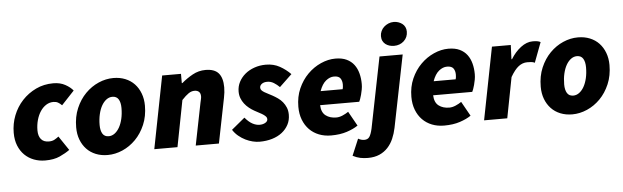

<svg xmlns="http://www.w3.org/2000/svg" viewBox="-54 -930 4284 1320"><g transform="rotate(-5 2088.5 -270.0)"><path d="M226 12Q184 12 147.5 -2Q111 -16 84 -42.5Q57 -69 41.5 -107.5Q26 -146 26 -196Q26 -259 48.5 -316Q71 -373 111.5 -416.5Q152 -460 206.5 -486Q261 -512 326 -512Q374 -512 409 -492.5Q444 -473 462 -450L374 -356Q360 -370 347 -377Q334 -384 316 -384Q289 -384 266 -369.5Q243 -355 226 -329.5Q209 -304 199.5 -270Q190 -236 190 -198Q190 -160 208 -138Q226 -116 262 -116Q285 -116 300.5 -124.5Q316 -133 330 -144L396 -46Q367 -25 326.5 -6.5Q286 12 226 12Z M657 12Q612 12 575 -3Q538 -18 512 -45.5Q486 -73 471.5 -111Q457 -149 457 -196Q457 -269 482 -327.5Q507 -386 547.5 -427Q588 -468 638.5 -490Q689 -512 741 -512Q786 -512 823 -497Q860 -482 886 -454.5Q912 -427 926.5 -388.5Q941 -350 941 -304Q941 -231 916 -172.5Q891 -114 850.5 -73Q810 -32 759.5 -10Q709 12 657 12ZM675 -116Q697 -116 716 -130Q735 -144 749 -168.5Q763 -193 771 -227Q779 -261 779 -302Q779 -340 765.5 -362Q752 -384 723 -384Q701 -384 682 -370Q663 -356 649 -331.5Q635 -307 627 -272.5Q619 -238 619 -198Q619 -160 632.5 -138Q646 -116 675 -116Z M979 0 1077 -500H1207V-436H1211Q1246 -466 1287.5 -489Q1329 -512 1377 -512Q1439 -512 1467 -479.5Q1495 -447 1495 -382Q1495 -348 1487 -310L1425 0H1265L1323 -290Q1326 -304 1328.5 -314.5Q1331 -325 1331 -334Q1331 -355 1320 -365.5Q1309 -376 1289 -376Q1268 -376 1248 -362.5Q1228 -349 1201 -320L1139 0Z M1705 12Q1683 12 1658 6Q1633 0 1608.5 -12Q1584 -24 1561.5 -42.5Q1539 -61 1523 -86L1615 -162Q1642 -130 1667 -117Q1692 -104 1715 -104Q1738 -104 1754.5 -113.5Q1771 -123 1771 -138Q1771 -148 1765 -155Q1759 -162 1748.5 -169.5Q1738 -177 1722 -185Q1706 -193 1687 -204Q1669 -214 1651.5 -228Q1634 -242 1620.5 -259.5Q1607 -277 1599 -298Q1591 -319 1591 -344Q1591 -380 1607 -410.5Q1623 -441 1650 -463.5Q1677 -486 1714 -499Q1751 -512 1793 -512Q1847 -512 1889 -488.5Q1931 -465 1963 -432L1877 -350Q1859 -368 1838 -381Q1817 -394 1793 -394Q1769 -394 1755 -383.5Q1741 -373 1741 -358Q1741 -347 1748 -339.5Q1755 -332 1766.5 -325Q1778 -318 1792.5 -311Q1807 -304 1821 -296Q1839 -286 1857 -273.5Q1875 -261 1889 -244Q1903 -227 1912 -205.5Q1921 -184 1921 -156Q1921 -118 1905 -87.5Q1889 -57 1860.5 -34.5Q1832 -12 1792 0Q1752 12 1705 12Z M1991 -204Q1991 -273 2016 -329.5Q2041 -386 2081.5 -426.5Q2122 -467 2172.5 -489.5Q2223 -512 2273 -512Q2319 -512 2350.5 -497Q2382 -482 2401.5 -456Q2421 -430 2430 -395.5Q2439 -361 2439 -322Q2439 -303 2435.5 -284Q2432 -265 2427.5 -248.5Q2423 -232 2418.5 -219.5Q2414 -207 2411 -202H2141Q2143 -152 2172 -130Q2201 -108 2245 -108Q2266 -108 2289 -118Q2312 -128 2329 -140L2385 -40Q2355 -19 2308 -3.5Q2261 12 2199 12Q2153 12 2115 -3Q2077 -18 2049.5 -46Q2022 -74 2006.5 -114Q1991 -154 1991 -204ZM2153 -298H2305Q2307 -304 2308 -312.5Q2309 -321 2309 -330Q2309 -356 2297 -373Q2285 -390 2253 -390Q2224 -390 2197 -368Q2170 -346 2153 -298Z M2437 188Q2410 188 2385 183Q2360 178 2333 164L2381 50Q2402 62 2423 62Q2447 62 2458.5 45.5Q2470 29 2479 -10L2577 -500H2737L2637 -2Q2629 37 2614 71.5Q2599 106 2575 132Q2551 158 2517 173Q2483 188 2437 188ZM2683 -564Q2667 -564 2652 -568.5Q2637 -573 2625 -582Q2613 -591 2606 -605Q2599 -619 2599 -638Q2599 -656 2606.5 -672.5Q2614 -689 2627 -701Q2640 -713 2657.5 -720.5Q2675 -728 2695 -728Q2711 -728 2726 -723Q2741 -718 2753 -709Q2765 -700 2772 -686Q2779 -672 2779 -654Q2779 -615 2751.5 -589.5Q2724 -564 2683 -564Z M2771 -204Q2771 -273 2796 -329.5Q2821 -386 2861.5 -426.5Q2902 -467 2952.5 -489.5Q3003 -512 3053 -512Q3099 -512 3130.5 -497Q3162 -482 3181.5 -456Q3201 -430 3210 -395.5Q3219 -361 3219 -322Q3219 -303 3215.5 -284Q3212 -265 3207.5 -248.5Q3203 -232 3198.5 -219.5Q3194 -207 3191 -202H2921Q2923 -152 2952 -130Q2981 -108 3025 -108Q3046 -108 3069 -118Q3092 -128 3109 -140L3165 -40Q3135 -19 3088 -3.5Q3041 12 2979 12Q2933 12 2895 -3Q2857 -18 2829.5 -46Q2802 -74 2786.5 -114Q2771 -154 2771 -204ZM2933 -298H3085Q3087 -304 3088 -312.5Q3089 -321 3089 -330Q3089 -356 3077 -373Q3065 -390 3033 -390Q3004 -390 2977 -368Q2950 -346 2933 -298Z M3255 0 3353 -500H3483L3479 -402H3483Q3512 -450 3552.5 -481Q3593 -512 3635 -512Q3656 -512 3668.5 -509.5Q3681 -507 3689 -502L3637 -364Q3626 -370 3611.5 -371Q3597 -372 3585 -372Q3553 -372 3525.5 -351Q3498 -330 3469 -280L3415 0Z M3863 12Q3818 12 3781 -3Q3744 -18 3718 -45.5Q3692 -73 3677.5 -111Q3663 -149 3663 -196Q3663 -269 3688 -327.5Q3713 -386 3753.5 -427Q3794 -468 3844.5 -490Q3895 -512 3947 -512Q3992 -512 4029 -497Q4066 -482 4092 -454.5Q4118 -427 4132.5 -388.5Q4147 -350 4147 -304Q4147 -231 4122 -172.5Q4097 -114 4056.5 -73Q4016 -32 3965.5 -10Q3915 12 3863 12ZM3881 -116Q3903 -116 3922 -130Q3941 -144 3955 -168.5Q3969 -193 3977 -227Q3985 -261 3985 -302Q3985 -340 3971.5 -362Q3958 -384 3929 -384Q3907 -384 3888 -370Q3869 -356 3855 -331.5Q3841 -307 3833 -272.5Q3825 -238 3825 -198Q3825 -160 3838.5 -138Q3852 -116 3881 -116Z"/></g></svg>

Font: TypoPRO Source Sans Pro
Style: Italic
Weight: 900
Italic angle: -11°
Designer: Paul D. Hunt
Foundry: Adobe Systems Incorporated
Version: Version 1.075;PS 2.000;hotconv 1.0.86;makeotf.lib2.5.63406